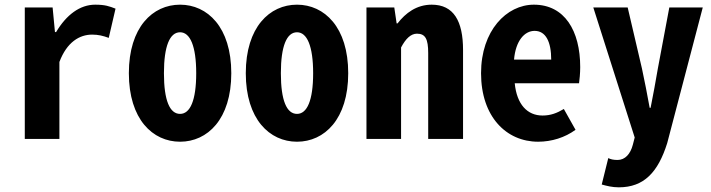

<svg xmlns="http://www.w3.org/2000/svg" viewBox="-20 -594 3040 821"><path d="M86 0H234V-329C266 -414 320 -446 374 -446C400 -446 421 -441 445 -432L474 -557C448 -567 430 -574 387 -574C322 -574 264 -531 220 -457H215L205 -562H86Z M750 12C867 12 969 -84 969 -281C969 -478 867 -574 750 -574C633 -574 531 -478 531 -281C531 -84 633 12 750 12ZM750 -107C706 -107 681 -164 681 -281C681 -397 706 -456 750 -456C793 -456 819 -397 819 -281C819 -164 793 -107 750 -107Z M1250 12C1367 12 1469 -84 1469 -281C1469 -478 1367 -574 1250 -574C1133 -574 1031 -478 1031 -281C1031 -84 1133 12 1250 12ZM1250 -107C1206 -107 1181 -164 1181 -281C1181 -397 1206 -456 1250 -456C1293 -456 1319 -397 1319 -281C1319 -164 1293 -107 1250 -107Z M1547 0H1695V-391C1715 -429 1737 -450 1763 -450C1799 -450 1811 -427 1811 -367V0H1960V-380C1960 -504 1920 -574 1826 -574C1761 -574 1714 -538 1680 -494H1676L1666 -562H1547Z M2281 12C2339 12 2396 -6 2441 -39L2391 -128C2361 -110 2334 -100 2300 -100C2235 -100 2190 -147 2181 -238H2456C2458 -252 2461 -280 2461 -307C2461 -463 2394 -574 2263 -574C2146 -574 2037 -463 2037 -281C2037 -95 2145 12 2281 12ZM2178 -339C2185 -420 2223 -462 2266 -462C2314 -462 2337 -415 2337 -339Z M2626 207C2734 207 2794 142 2833 18L2985 -562H2842L2793 -301C2784 -246 2773 -190 2762 -133H2758C2748 -190 2736 -249 2725 -301L2664 -562H2517L2694 -6L2686 25C2676 64 2653 90 2621 90C2602 90 2591 87 2581 82L2553 195C2575 201 2598 207 2626 207Z"/></svg>

Font: Noto Sans Mono CJK JP Bold
Style: Regular
Weight: 700
Designer: Ryoko NISHIZUKA (kana & ideographs); Paul D. Hunt (Latin, Greek & Cyrillic); Wenlong ZHANG (bopomofo); Sandoll Communica
Foundry: Adobe Systems Incorporated
Version: Version 1.004;PS 1.004;hotconv 1.0.82;makeotf.lib2.5.63406